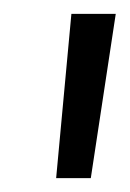

<svg xmlns="http://www.w3.org/2000/svg" viewBox="-20 -720 187 277"><path d="M147 -700 111 -463H61L83 -700Z"/></svg>

Font: Kulim Park Light
Style: Italic
Weight: 300
Italic angle: -8°
Designer: Noponies / Dale Sattler
Foundry: Noponies
Version: Version 1.000; ttfautohint (v1.8.3)